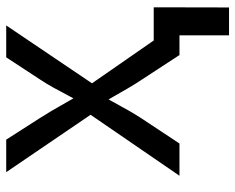

<svg xmlns="http://www.w3.org/2000/svg" viewBox="-88 -498 742 605"><g transform="rotate(-90 282.5 -195.0)"><path d="M247.1 -314 246.6 -246.6 43 -545.9H145.5L213.4 -439.9Q231 -413.1 264.2 -354Q290 -308.6 298.8 -294.4H252.9Q265.6 -314.5 287.6 -356.4Q297.9 -376.5 310.1 -398.4Q322.3 -420.4 335.4 -439.9L404.8 -545.9H505.4L300.8 -242.7V-307.6L514.2 0H412.1L332 -122.6Q319.3 -141.6 306.6 -163.6Q293.9 -185.5 282.7 -205.1Q258.8 -247.1 248.5 -263.2H294.9Q284.7 -247.1 262.2 -205.1Q233.4 -151.9 214.4 -122.6L133.3 0H31.7ZM474.1 0H437.5V-81.1H562.5L562 156.2H474.1Z"/></g></svg>

Font: Inter RS Variable
Style: Regular
Weight: 400
Designer: Rasmus Andersson (customised by Maria Ramos and Noel Pretorius)
Foundry: rsms
Version: Version 3.001;Glyphs 3.2.3 (3260)